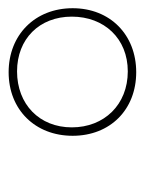

<svg xmlns="http://www.w3.org/2000/svg" viewBox="36 -800 343 456"><g transform="rotate(-90 208.0 -572.5)"><path d="M264 -421C353 -421 416 -483 416 -572C416 -661 353 -724 264 -724C175 -724 113 -661 113 -572C113 -483 175 -421 264 -421ZM266 -441C187 -441 133 -497 133 -574C133 -651 188 -704 266 -704C343 -704 396 -651 396 -574C396 -497 344 -441 266 -441Z"/></g></svg>

Font: Noto Serif Display Thin
Style: Italic
Weight: 100
Italic angle: -12°
Designer: Monotype Design Team
Foundry: Monotype Imaging Inc.
Version: Version 2.009